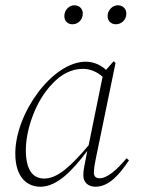

<svg xmlns="http://www.w3.org/2000/svg" viewBox="-20 -696 536 728"><path d="M78 -127C78 -206 116 -316 180 -380C211 -413 250 -435 294 -435C324 -435 350 -422 369 -405L316 -145C249 -66 198 -19 148 -19C102 -19 78 -55 78 -127ZM342 12C394 12 434 -36 469 -88L460 -96C423 -52 387 -20 357 -20C345 -20 336 -27 336 -40C336 -58 340 -79 344 -98L418 -457L411 -464L382 -431C361 -451 333 -462 305 -462C179 -462 38 -267 38 -114C38 -20 86 12 133 12C196 12 254 -48 311 -124C299 -64 296 -50 296 -31C296 -4 315 12 342 12ZM255 -604C275 -604 294 -620 294 -645C294 -663 280 -676 262 -676C243 -676 224 -659 224 -635C224 -615 238 -604 255 -604ZM419 -604C440 -604 459 -620 459 -645C459 -663 445 -676 427 -676C408 -676 388 -659 388 -635C388 -615 403 -604 419 -604Z"/></svg>

Font: Source Serif 4 Display Light
Style: Italic
Weight: 300
Italic angle: -12°
Designer: Frank Grießhammer
Foundry: Adobe Systems Incorporated
Version: Version 4.004;hotconv 1.0.117;makeotfexe 2.5.65602